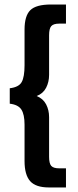

<svg xmlns="http://www.w3.org/2000/svg" viewBox="-20 -720 344 844"><path d="M194.8 104Q137.2 104 112.5 76.2Q87.9 48.3 87.9 -12.2V-171.9Q87.9 -216.8 74 -238.3Q60.1 -259.8 22.9 -264.2V-332Q63 -336.9 75.4 -359.4Q87.9 -381.8 87.9 -433.1V-589.8Q87.9 -650.4 113.3 -675.3Q138.7 -700.2 204.1 -700.2H270V-616.2H241.2Q214.8 -616.2 205.3 -605.2Q195.8 -594.2 195.8 -564.9V-391.1Q195.8 -359.4 182.6 -334Q169.4 -308.6 141.1 -297.9Q169.4 -286.6 182.6 -261.5Q195.8 -236.3 195.8 -205.1V-30.8Q195.8 -1.5 205.3 9.3Q214.8 20 241.2 20H270V104Z"/></svg>

Font: Kanit
Style: Regular
Weight: 400
Designer: Katatrad Team
Foundry: CadsonDemak
Version: Version 1.000;PS 001.000;hotconv 1.0.88;makeotf.lib2.5.64775